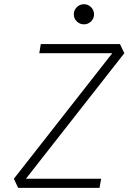

<svg xmlns="http://www.w3.org/2000/svg" viewBox="-20 -906 626 926"><path d="M67.4 0 46.9 -43.9 521.5 -649.4H169.4L176.8 -693.4H558.6L579.6 -649.4L105 -43.9H467.8L460 0ZM384.8 -788.6Q364.7 -788.6 350.3 -802.7Q335.9 -816.9 335.9 -836.9Q335.9 -856.9 350.3 -871.3Q364.7 -885.7 384.8 -885.7Q404.8 -885.7 419.2 -871.3Q433.6 -856.9 433.6 -836.9Q433.6 -816.9 419.2 -802.7Q404.8 -788.6 384.8 -788.6Z"/></svg>

Font: Cascadia Code NF ExtraLight
Style: Italic
Weight: 200
Italic angle: -10°
Monospace: yes
Designer: Aaron Bell
Foundry: Saja Typeworks
Version: Version 2404.023; ttfautohint (v1.8.4)